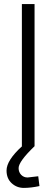

<svg xmlns="http://www.w3.org/2000/svg" viewBox="-20 -715 276 939"><path d="M87 0V-695H149V0Q71 75 71 107Q71 127 83.5 140Q96 153 115 153L167 147L173 195Q131 204 96.5 204Q62 204 37 181Q12 158 12 119Q12 69 88 0Z"/></svg>

Font: Titillium Web
Style: Light
Weight: 300
Version: Version 1.001;PS 57.000;hotconv 1.0.70;makeotf.lib2.5.55311